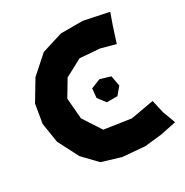

<svg xmlns="http://www.w3.org/2000/svg" viewBox="-160 -806 913 949"><g transform="rotate(-30 296.0 -331.5)"><path d="M581.1 -647.5 441.4 -676.8H316.4L197.3 -639.6L99.6 -552.7L32.2 -440.4L14.6 -334L32.2 -222.7L92.8 -105.5L167 -28.3L273.4 3.9L399.4 14.6L496.1 3.9L585.9 -14.6L558.6 -87.9L542 -161.1L410.2 -137.7L259.8 -160.2L192.4 -263.7L182.6 -381.8L236.3 -471.7L335 -524.4L447.3 -515.6L529.3 -493.2L557.6 -581.1ZM368.2 -385.7 314.5 -364.3 309.6 -312.5 342.8 -268.6H403.3L437.5 -309.6L426.8 -368.2Z"/></g></svg>

Font: MaokenAssortedSans-TC
Style: Regular
Weight: 500
Version: Version 0.83